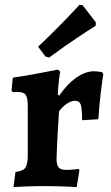

<svg xmlns="http://www.w3.org/2000/svg" viewBox="-20 -757 453 781"><path d="M93 -126V-324Q93 -359 84.5 -371Q76 -383 51 -383L32 -382L27 -389L32 -441Q87 -449 143.5 -460Q200 -471 216 -474L225 -465Q223 -457 219.5 -428Q216 -399 215 -372L221 -368Q252 -414 289.5 -440.5Q327 -467 361 -467Q373 -467 383 -465.5Q393 -464 396 -463L400 -455Q397 -438 390 -380.5Q383 -323 380 -272L314 -268Q314 -316 308.5 -331.5Q303 -347 286 -347Q270 -347 252.5 -335.5Q235 -324 220 -304Q218 -277 214.5 -213.5Q211 -150 210 -112Q210 -86 218.5 -76Q227 -66 249 -66Q265 -66 280 -67.5Q295 -69 300 -70L303 -64L292 4Q278 3 239.5 1.5Q201 0 161 0Q123 0 84.5 1.5Q46 3 35 4L43 -58Q72 -60 82.5 -74Q93 -88 93 -126ZM180 -523 165 -527 135 -567Q187 -616 238 -668.5Q289 -721 303 -737L316 -736L370 -666L369 -652Q352 -642 295 -604Q238 -566 180 -523Z"/></svg>

Font: Sahitya
Style: Bold
Weight: 700
Designer: Juan Pablo del Peral
Foundry: Juan Pablo del Peral (http://www.huertatipografica.com)
Version: Version 1.001;PS 001.000;hotconv 1.0.70;makeotf.lib2.5.58329